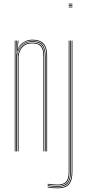

<svg xmlns="http://www.w3.org/2000/svg" viewBox="-20 -820 472 1040"><path d="M231.2 0V-514Q231.2 -535 227.6 -551.2Q224 -567.5 215.2 -578.5Q206.5 -589.5 191.6 -595.2Q176.8 -601 154.2 -601Q126.2 -601 104.6 -585.6Q83 -570.2 74 -542.5H72L75.8 -600H80V-596.2L75.8 -555.5H76.8Q85.5 -577.8 107.4 -591.4Q129.2 -605 154.2 -605Q173.2 -605 187 -601.1Q200.8 -597.2 210.1 -589.8Q219.5 -582.2 225 -571.2Q230.5 -560.2 232.9 -545.9Q235.2 -531.5 235.2 -514V0ZM60 0V-600H64V0ZM76.5 0V-508.8Q76.5 -525.8 84 -544.4Q91.5 -563 108.5 -576Q125.5 -589 154.2 -589Q173.2 -589 185.9 -584.1Q198.5 -579.2 205.8 -569.6Q213 -560 216.1 -546Q219.2 -532 219.2 -514V0H215.2V-514Q215.2 -537 209.9 -552.8Q204.5 -568.5 191.2 -576.8Q178 -585 154.2 -585Q127.5 -585 111.2 -572.9Q95 -560.8 87.8 -543.1Q80.5 -525.5 80.5 -508.8V0ZM68 0V-600H72L70 -527.8H72Q77.8 -556.5 99.4 -576.8Q121 -597 154.2 -597Q198.2 -597 212.8 -574.6Q227.2 -552.2 227.2 -514V0H223.2V-514Q223.2 -552 209 -572.5Q194.8 -593 154.2 -593Q124.8 -593 106.8 -579Q88.8 -565 80.6 -545.4Q72.5 -525.8 72.5 -508.8V0ZM352.2 -796V-800H372.2V-796ZM352.2 -780V-784H372.2V-780ZM352.2 -788V-792H372.2V-788ZM291.2 200Q280.2 200 263.2 198.6Q246.2 197.2 238.2 195V191Q246.8 193.2 263.4 194.6Q280 196 291.2 196Q332.5 196 350.4 176Q368.2 156 368.2 110V-600H372.2V110Q372.2 158.2 353.4 179.1Q334.5 200 291.2 200ZM291.2 192Q279.8 192 263.5 190.6Q247.2 189.2 238.2 187.2V183.2Q247 185 262.9 186.5Q278.8 188 291.2 188Q328.2 188 344.2 169.9Q360.2 151.8 360.2 110V-600H364.2V110Q364.2 153.8 347.4 172.9Q330.5 192 291.2 192ZM291.2 184Q279.2 184 263 182.6Q246.8 181.2 238.2 179.5V175.5Q247 177.2 263.2 178.6Q279.5 180 291.2 180Q324 180 338.1 163.8Q352.2 147.5 352.2 110V-600H356.2V110Q356.2 149.5 341.2 166.8Q326.2 184 291.2 184Z"/></svg>

Font: Big Shoulders Inline Thin
Style: Regular
Weight: 100
Designer: Patric King
Foundry: XO Type Co
Version: Version 2.002